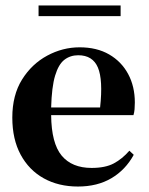

<svg xmlns="http://www.w3.org/2000/svg" viewBox="-20 -668 543 702"><path d="M271 -495Q334 -495 379 -469Q424 -443 448.5 -397.5Q473 -352 473 -293Q473 -280 472 -268.5Q471 -257 468 -247H167Q168 -144 205.5 -99Q243 -54 315 -54Q365 -54 396 -70.5Q427 -87 453 -117L469 -102Q439 -47 387.5 -16.5Q336 14 265 14Q194 14 140 -16Q86 -46 55.5 -102.5Q25 -159 25 -238Q25 -320 60.5 -377Q96 -434 152.5 -464.5Q209 -495 271 -495ZM266 -466Q237 -466 215.5 -449.5Q194 -433 181.5 -391.5Q169 -350 167 -275H346Q357 -376 338 -421Q319 -466 266 -466ZM121 -609V-648H421V-609Z"/></svg>

Font: DeepMind Serif Text
Style: Regular
Weight: 400
Designer: Frank Grießhammer / Modifications: Colophon Foundry
Foundry: Colophon Foundry
Version: Version 5.003; ttfautohint (v1.8.2)